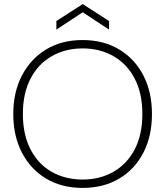

<svg xmlns="http://www.w3.org/2000/svg" viewBox="-20 -908 809 940"><path d="M384 12Q282 12 206 -33.5Q130 -79 87.5 -160.5Q45 -242 45 -350Q45 -457 87.5 -538.5Q130 -620 206 -666Q282 -712 384 -712Q487 -712 563.5 -666Q640 -620 682 -538.5Q724 -457 724 -350Q724 -242 682 -160.5Q640 -79 563.5 -33.5Q487 12 384 12ZM385 -29Q469 -29 535.5 -67Q602 -105 639.5 -177Q677 -249 677 -350Q677 -451 639.5 -523Q602 -595 535.5 -633Q469 -671 385 -671Q300 -671 233.5 -633Q167 -595 129.5 -523Q92 -451 92 -350Q92 -249 129.5 -176.5Q167 -104 233.5 -66.5Q300 -29 385 -29ZM256 -763V-805L385 -888L514 -805V-763L385 -848Z"/></svg>

Font: DM Sans 28pt ExtraLight
Style: Regular
Weight: 250
Version: Version 4.004;gftools[0.9.30]